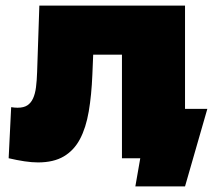

<svg xmlns="http://www.w3.org/2000/svg" viewBox="-20 -567 769 688"><path d="M11 0 20 -183Q26 -182 32 -181.5Q38 -181 43 -181Q65 -181 78 -189.5Q91 -198 98.5 -214.5Q106 -231 109 -254.5Q112 -278 113 -309L121 -547H643V0H417V-418L466 -371H270L316 -421L311 -300Q308 -226 298 -167.5Q288 -109 266.5 -68.5Q245 -28 208.5 -6.5Q172 15 116 15Q94 15 67.5 11Q41 7 11 0ZM465 101 491 -48 629 0H417V-177H723L643 101Z"/></svg>

Font: MOST Montserrat Black
Style: Regular
Weight: 900
Designer: Julieta Ulanovsky
Foundry: Julieta Ulanovsky
Version: Version 8.000;March 11, 2024;FontCreator 15.0.0.2926 64-bit